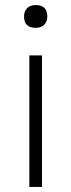

<svg xmlns="http://www.w3.org/2000/svg" viewBox="-20 -739 282 759"><path d="M121 -629Q75 -629 75 -674Q75 -694 87 -706.5Q99 -719 121 -719Q167 -719 167 -674Q167 -654 155 -641.5Q143 -629 121 -629ZM96 0V-520H146V0Z"/></svg>

Font: Lexend ExtraLight
Style: Regular
Weight: 200
Designer: Bonnie Shaver-Troup, Thomas Jockin
Foundry: Lexend
Version: Version 1.007; ttfautohint (v1.8.3)